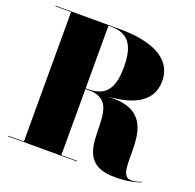

<svg xmlns="http://www.w3.org/2000/svg" viewBox="-132 -888 1054 1036"><g transform="rotate(20 395.0 -370.0)"><path d="M15 -3.5V0H410V-3.5H320V-383H340C586 -383 317 10 630 10C706 10 764 -6 780 -15L778.5 -17.5C764.5 -10.5 741 -4 720 -4C597 -4 793 -386 480 -386H447.5C601.5 -396.5 695 -450 695 -565C695 -695 566 -750 385 -750H15V-746.5H105V-3.5ZM335 -746.5C431 -746.5 475 -694 475 -565C475 -436 431 -387 335 -387H320V-746.5Z"/></g></svg>

Font: Bodoni* 48pt Fatface
Style: Regular
Weight: 900
Version: Version 2.3